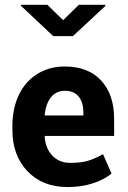

<svg xmlns="http://www.w3.org/2000/svg" viewBox="-20 -756 526 787"><path d="M321.8 -294.4Q321.8 -336.4 302.5 -360.1Q283.2 -383.8 246.6 -383.8Q210 -383.8 189 -357.4Q168 -331.1 163.1 -285.2L164.6 -282.7H321.8ZM256.8 10.7Q154.3 10.7 92.5 -54.2Q30.8 -119.1 30.8 -222.7V-240.2Q30.8 -311 56.9 -366.2Q83 -421.4 132.1 -452.4Q181.2 -483.4 245.6 -483.4Q341.3 -483.4 394.5 -426Q447.8 -368.7 447.8 -268.6V-198.7H164.1L163.1 -195.8Q166.5 -147.5 194.8 -117.9Q223.1 -88.4 267.1 -88.4Q311 -88.4 338.9 -96.4Q366.7 -104.5 402.3 -124L437 -44.9V-44.4Q406.2 -19 359.6 -4.2Q313 10.7 256.8 10.7ZM411.6 -736.3V-731.4L278.8 -607.9H198.2L65.9 -732.4V-736.3H174.3L238.8 -673.3L303.2 -736.3Z"/></svg>

Font: Yantramanav
Style: Bold
Weight: 700
Version: Version 1.001;PS 1.0;hotconv 1.0.72;makeotf.lib2.5.5900; ttf